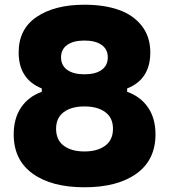

<svg xmlns="http://www.w3.org/2000/svg" viewBox="-20 -772 717 814"><path d="M337.9 22Q198.7 22 118.4 -35.9Q38.1 -93.8 38.1 -202.1Q38.1 -270.5 69.6 -316.7Q101.1 -362.8 157.2 -382.8V-397Q59.1 -436.5 59.1 -549.8Q59.1 -648.9 135.5 -700.4Q211.9 -752 337.9 -752Q420.9 -752 482.7 -730.5Q544.4 -709 580.8 -662.8Q617.2 -616.7 617.2 -549.8Q617.2 -435.5 519 -397V-382.8Q575.7 -362.8 607.4 -316.7Q639.2 -270.5 639.2 -202.1Q639.2 -93.8 558.6 -35.9Q478 22 337.9 22ZM337.9 -457Q385.3 -457 411.1 -475.8Q437 -494.6 437 -528.8Q437 -563 410.9 -581.5Q384.8 -600.1 337.9 -600.1Q290.5 -600.1 264.6 -581.3Q238.8 -562.5 238.8 -528.8Q238.8 -494.6 264.9 -475.8Q291 -457 337.9 -457ZM459 -226.1Q459 -272.5 426.3 -296.6Q393.6 -320.8 337.9 -320.8Q282.7 -320.8 250.2 -296.6Q217.8 -272.5 217.8 -226.1Q217.8 -178.7 250.2 -154.3Q282.7 -129.9 337.9 -129.9Q393.1 -129.9 426 -154.3Q459 -178.7 459 -226.1Z"/></svg>

Font: Sora ExtraBold
Style: Regular
Weight: 800
Designer: Jonathan Barnbrook, Julián Moncada
Foundry: Barnbrook Fonts
Version: Version 2.000